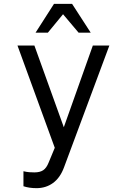

<svg xmlns="http://www.w3.org/2000/svg" viewBox="-20 -761 658 999"><path d="M313 110Q293 164 256 191Q219 218 170 218Q132 218 102 208V130Q119 134 132.5 135Q146 136 159 136Q188 136 205 124.5Q222 113 233 85L265 8L71 -524H159L312 -99L463 -524H549ZM165 -591 261 -741H355L452 -591H389L308 -687L229 -591Z"/></svg>

Font: Fragment Mono
Style: Regular
Weight: 400
Monospace: yes
Designer: Wei Huang based on Nimbus Sans by URW Studio, based on Helvetica by Max Miedinger.
Foundry: Wei Huang
Version: Version 1.021; ttfautohint (v1.8.4.7-5d5b)